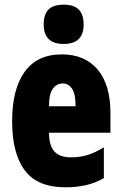

<svg xmlns="http://www.w3.org/2000/svg" viewBox="-20 -796 522 826"><path d="M246.1 -562Q345.2 -562 400.1 -496.8Q455.1 -431.6 455.1 -310.1V-225.1H190.9Q190.9 -169.4 214.1 -144.3Q237.3 -119.1 285.2 -119.1Q323.2 -119.1 356 -128.9Q388.7 -138.7 426.8 -162.1V-29.8Q391.1 -8.8 350.1 0.5Q309.1 9.8 261.2 9.8Q141.1 9.8 86.7 -63Q32.2 -135.7 32.2 -273.9Q32.2 -412.6 86.2 -487.3Q140.1 -562 246.1 -562ZM250 -437Q224.6 -437 207.8 -415Q190.9 -393.1 190.9 -338.9H305.2Q305.2 -391.6 290 -414.3Q274.9 -437 250 -437ZM253.9 -775.9Q298.8 -775.9 319.3 -754.4Q339.8 -732.9 339.8 -690.9Q339.8 -606.9 253.9 -606.9Q168 -606.9 168 -690.9Q168 -733.9 188.5 -754.9Q209 -775.9 253.9 -775.9Z"/></svg>

Font: Open Sans Condensed ExtraBold
Style: Regular
Weight: 800
Width: 3
Designer: Monotype Design Team
Foundry: Monotype Imaging Inc.
Version: Version 3.000; ttfautohint (v1.8.4)